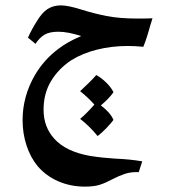

<svg xmlns="http://www.w3.org/2000/svg" viewBox="-20 -358 640 714"><path d="M539 -264Q526 -216 513 -184Q483 -187 455 -187Q395 -187 341 -173.5Q287 -160 245 -134Q197 -102 169.5 -56Q142 -10 142 50Q142 114 182 158Q225 206 316 222Q361 229 410 232Q462 234 509 242L496 282Q467 281 444.5 288.5Q422 296 397 309Q373 322 351.5 329Q330 336 296 336Q243 336 197.5 316.5Q152 297 120 260Q93 227 78.5 182.5Q64 138 64 89Q64 0 110 -79Q144 -137 198 -177Q232 -203 282 -224Q232 -240 197 -240Q164 -240 145.5 -229Q127 -218 112 -195L84 -218Q99 -251 117 -279Q136 -311 157 -324.5Q178 -338 207 -338Q233 -338 284 -322Q328 -308 376 -298.5Q424 -289 492 -289Q531 -289 547 -290Q545 -283 543 -276.5Q541 -270 539 -264ZM402 88Q393 100 376 118Q359 136 343 148Q313 111 278 84Q300 66 331 31Q308 5 278 -19Q293 -33 310 -49.5Q327 -66 338 -79Q358 -68 376 -50Q394 -32 402 -15Q385 9 355 34Q390 60 402 88Z"/></svg>

Font: Mirza SemiBold
Style: Regular
Weight: 600
Designer: Arabic design by Kourosh Beigpour, Latin design by Eduardo Tunni, engineering by Lasse Fister
Version: Version 1.0010g